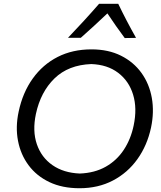

<svg xmlns="http://www.w3.org/2000/svg" viewBox="-20 -988 857 1019"><path d="M402 11Q310.5 11 242.2 -21.5Q174 -54 131.8 -110.8Q89.5 -167.5 75.5 -241Q61.5 -314.5 79 -395.5Q100.5 -497 153.8 -571.2Q207 -645.5 286 -685.8Q365 -726 465.5 -726Q555 -726 622 -692.5Q689 -659 730.8 -601Q772.5 -543 785.8 -468.2Q799 -393.5 781.5 -310.5Q761 -215.5 709 -143Q657 -70.5 579 -29.8Q501 11 402 11ZM403.5 -67Q482.5 -70 541.2 -103.2Q600 -136.5 637.2 -193.2Q674.5 -250 689.5 -322.5Q708.5 -413 686.5 -485.5Q664.5 -558 607.2 -601.5Q550 -645 464.5 -648Q343 -643.5 269.2 -571.8Q195.5 -500 170.5 -383Q151.5 -293 175.5 -222.8Q199.5 -152.5 258.5 -111.5Q317.5 -70.5 403.5 -67ZM642 -786Q618 -818.5 595 -851Q572 -883.5 550 -917Q515.5 -884 480.5 -852Q445.5 -820 409 -787.5H341Q384.5 -833 425.2 -877.5Q466 -922 506 -968H607.5Q650 -879 702 -787Z"/></svg>

Font: Commissioner Flair
Style: Italic
Weight: 400
Italic angle: -12°
Designer: Kostas Bartsokas
Foundry: Kostas Bartsokas
Version: Version 1.000; ttfautohint (v1.8.3)